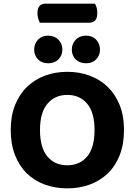

<svg xmlns="http://www.w3.org/2000/svg" viewBox="-20 -1019 740 1056"><path d="M199 -894Q195 -902 190.5 -916Q186 -930 186 -945Q186 -975 198 -987Q210 -999 231 -999H502Q515 -979 515 -948Q515 -918 503 -906Q491 -894 470 -894ZM350 17Q283 17 226 -4Q169 -25 127.5 -65.5Q86 -106 62.5 -166Q39 -226 39 -304Q39 -382 63 -441.5Q87 -501 129 -541.5Q171 -582 227.5 -603Q284 -624 350 -624Q416 -624 473 -603Q530 -582 572 -541.5Q614 -501 638 -441.5Q662 -382 662 -304Q662 -226 638.5 -166Q615 -106 573 -65.5Q531 -25 474 -4Q417 17 350 17ZM350 -497Q282 -497 241 -448.5Q200 -400 200 -304Q200 -207 240.5 -158.5Q281 -110 350 -110Q419 -110 459.5 -158.5Q500 -207 500 -304Q500 -400 459.5 -448.5Q419 -497 350 -497ZM245 -671Q210 -671 189 -692.5Q168 -714 168 -746Q168 -778 189 -800.5Q210 -823 245 -823Q280 -823 301.5 -800.5Q323 -778 323 -746Q323 -714 301.5 -692.5Q280 -671 245 -671ZM453 -671Q418 -671 396.5 -692.5Q375 -714 375 -746Q375 -778 396.5 -800.5Q418 -823 453 -823Q488 -823 509 -800.5Q530 -778 530 -746Q530 -714 509 -692.5Q488 -671 453 -671Z"/></svg>

Font: Baloo 2 Latin
Style: Bold
Weight: 400
Designer: Sarang Kulkarni and Ek Type
Foundry: Ek Type
Version: Version 1.001